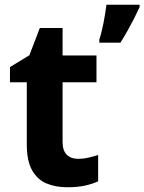

<svg xmlns="http://www.w3.org/2000/svg" viewBox="-20 -780 609 810"><path d="M309 -110Q332 -110 353.5 -115Q375 -120 394 -126V-15Q370 -4 338.5 3Q307 10 264 10Q215 10 176.5 -6Q138 -22 115.5 -61.5Q93 -101 93 -172V-433H22V-497L104 -547L148 -662H244V-546H387V-433H244V-181Q244 -145 261.5 -127.5Q279 -110 309 -110ZM569 -750Q559 -728 546.5 -703.5Q534 -679 519.5 -653Q505 -627 488 -600H399V-613Q404 -628 408.5 -646.5Q413 -665 417 -685Q421 -705 424 -724.5Q427 -744 429 -760H569Z"/></svg>

Font: Noto Sans Lao UI
Style: Regular
Weight: 400
Designer: Monotype Design Team
Foundry: Monotype Imaging Inc.
Version: Version 2.000